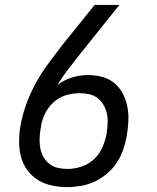

<svg xmlns="http://www.w3.org/2000/svg" viewBox="-20 -755 640 783"><path d="M254 8Q222 8 191.5 1.5Q161 -5 135.5 -20.5Q110 -36 92 -60.5Q74 -85 66 -114.5Q58 -144 58 -176Q58 -208 63 -240Q71 -285 86.5 -328.5Q102 -372 124.5 -413.5Q147 -455 175.5 -493.5Q204 -532 233 -570L366 -735H467L298 -524Q276 -496 254 -467Q232 -438 214 -408Q241 -429 273.5 -439Q306 -449 338 -449Q368 -449 396.5 -441.5Q425 -434 446.5 -416Q468 -398 481 -373Q494 -348 499.5 -319.5Q505 -291 503.5 -261Q502 -231 497 -201Q492 -173 482.5 -145Q473 -117 456.5 -92Q440 -67 416.5 -47Q393 -27 366 -14.5Q339 -2 310.5 3Q282 8 254 8ZM255 -66Q283 -66 312 -75.5Q341 -85 363.5 -106Q386 -127 398 -155Q410 -183 415 -211V-213Q418 -233 419 -253Q420 -273 416 -291.5Q412 -310 402.5 -326.5Q393 -343 378.5 -354.5Q364 -366 345 -370.5Q326 -375 306 -375Q282 -375 257 -369Q232 -363 211 -348Q190 -333 175 -311Q160 -289 153 -265Q150 -256 148.5 -247.5Q147 -239 146 -230L145 -228Q142 -208 141.5 -188Q141 -168 144.5 -149.5Q148 -131 157.5 -114.5Q167 -98 181.5 -86.5Q196 -75 215.5 -70.5Q235 -66 255 -66Z"/></svg>

Font: Iosevka Extended Oblique
Style: Regular
Weight: 400
Width: 7
Italic angle: -9°
Monospace: yes
Designer: Belleve Invis
Foundry: Belleve Invis
Version: Version 32.0.1; ttfautohint (v1.8.4)